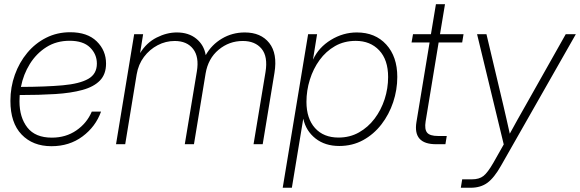

<svg xmlns="http://www.w3.org/2000/svg" viewBox="-20 -676 2719 900"><path d="M221.2 9.3Q133.8 9.3 81.3 -45.4Q28.8 -100.1 28.8 -203.1Q28.8 -267.6 49.6 -325.4Q70.3 -383.3 107.7 -428.2Q145 -473.1 196.3 -499Q247.6 -524.9 309.1 -524.9Q389.6 -524.9 433.3 -482.2Q477.1 -439.5 477.1 -377.9Q477.1 -328.1 448.5 -298.6Q419.9 -269 366.5 -254.4Q313 -239.7 238.5 -235.1Q164.1 -230.5 72.3 -230.5Q71.3 -215.8 71.3 -201.2Q71.3 -125.5 108.4 -78.1Q145.5 -30.8 223.1 -30.8Q288.6 -30.8 337.9 -64.7Q387.2 -98.6 410.2 -152.8H453.6Q428.2 -82 366.7 -36.4Q305.2 9.3 221.2 9.3ZM78.1 -268.6Q194.3 -269 273.7 -276.1Q353 -283.2 393.6 -306.2Q434.1 -329.1 434.1 -377.9Q434.1 -421.9 402.1 -453.4Q370.1 -484.9 306.2 -484.9Q244.6 -484.9 197.5 -455.1Q150.4 -425.3 119.9 -376.2Q89.4 -327.1 78.1 -268.6Z M523.9 0 608.9 -515.6H650.9L636.7 -427.2Q667 -476.1 714.4 -500Q761.7 -523.9 809.1 -523.9Q864.3 -523.9 900.4 -494.4Q936.5 -464.8 944.3 -417.5Q971.7 -466.3 1020.3 -495.1Q1068.8 -523.9 1127.4 -523.9Q1203.1 -523.9 1242.2 -474.4Q1281.2 -424.8 1266.6 -335L1211.4 0H1168.5L1224.6 -338.4Q1236.3 -411.1 1206.1 -447.5Q1175.8 -483.9 1118.2 -483.9Q1054.2 -483.9 1004.9 -442.9Q955.6 -401.9 943.8 -331.5L889.2 0H846.2L902.8 -341.3Q914.1 -409.2 885.3 -446.5Q856.4 -483.9 798.8 -483.9Q756.8 -483.9 719 -464.1Q681.2 -444.3 654.8 -409.2Q628.4 -374 620.6 -327.1L566.9 0Z M1305.2 204.1 1424.3 -515.6H1466.3L1447.3 -397.5H1447.8Q1474.1 -454.1 1531.2 -489Q1588.4 -523.9 1652.8 -523.9Q1738.8 -523.9 1790.5 -467.3Q1842.3 -410.6 1842.3 -315.4Q1842.3 -254.9 1823 -197Q1803.7 -139.2 1767.8 -92.8Q1731.9 -46.4 1681.9 -19Q1631.8 8.3 1570.3 8.3Q1503.4 8.3 1458.7 -27.1Q1414.1 -62.5 1401.9 -118.7H1401.4L1348.1 204.1ZM1566.9 -31.2Q1620.1 -31.2 1662.8 -55.4Q1705.6 -79.6 1736.1 -120.1Q1766.6 -160.6 1783 -211.2Q1799.3 -261.7 1799.3 -314.9Q1799.3 -395.5 1757.6 -439.9Q1715.8 -484.4 1647.5 -484.4Q1593.3 -484.4 1550.5 -460Q1507.8 -435.5 1478 -394.5Q1448.2 -353.5 1432.4 -302.5Q1416.5 -251.5 1416.5 -198.7Q1416.5 -120.6 1456.5 -75.9Q1496.6 -31.2 1566.9 -31.2Z M2152.8 -515.6 2146.5 -477.1H2036.1L1975.1 -106.9Q1969.2 -69.8 1982.2 -54.2Q1995.1 -38.6 2033.2 -38.6H2074.2L2067.9 0H2023.9Q1915 0 1932.1 -104L1993.7 -477.1H1909.2L1916 -515.6H2000L2023.4 -656.2H2065.9L2042.5 -515.6Z M2140.1 204.1 2146.5 164.6H2192.4Q2226.1 164.6 2246.1 148.9Q2266.1 133.3 2293 86.4L2341.3 1L2216.3 -515.6H2260.3L2339.4 -182.1Q2347.2 -148.9 2354.7 -115.7Q2362.3 -82.5 2369.6 -49.3Q2387.7 -82.5 2406.2 -115.7Q2424.8 -148.9 2443.8 -182.1L2631.8 -515.6H2679.2L2328.6 100.6Q2296.4 157.7 2264.6 180.9Q2232.9 204.1 2186 204.1Z"/></svg>

Font: Inter Display ExtraLight
Style: Italic
Weight: 200
Italic angle: -9.39999°
Designer: Rasmus Andersson
Foundry: rsms
Version: Version 4.000;git-a52131595